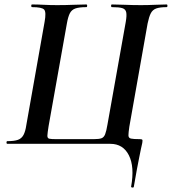

<svg xmlns="http://www.w3.org/2000/svg" viewBox="-20 -645 771 861"><path d="M568 192Q584 103 558 51.5Q532 0 475 0H13Q9 0 9 -6Q9 -12 13 -12Q44 -12 60.5 -18Q77 -24 85.5 -40Q94 -56 98 -84L180 -547Q188 -591 178 -602Q168 -613 124 -613Q120 -613 120 -619Q120 -625 124 -625Q149 -625 177 -623.5Q205 -622 236 -622Q276 -622 309.5 -623.5Q343 -625 367 -625Q371 -625 371 -619Q371 -613 367 -613Q335 -613 318 -607Q301 -601 293 -585Q285 -569 280 -540L198 -80Q193 -49 192.5 -37Q192 -25 201 -23Q210 -21 232 -21H400Q424 -21 435 -25Q446 -29 451.5 -43Q457 -57 462 -87L544 -547Q549 -576 546 -590Q543 -604 528.5 -608.5Q514 -613 482 -613Q478 -613 478 -619Q478 -625 482 -625Q508 -625 541 -623.5Q574 -622 612 -622Q645 -622 675 -623.5Q705 -625 727 -625Q731 -625 731 -619Q731 -613 727 -613Q697 -613 680.5 -607Q664 -601 656 -585Q648 -569 642 -540L560 -77Q556 -50 556 -38Q556 -26 567.5 -23.5Q579 -21 607 -21Q616 -21 618 -18.5Q620 -16 618 -4Q615 8 612 23Q609 38 604.5 60Q600 82 594 114Q588 146 580 193Q579 197 573 196Q567 195 568 192Z"/></svg>

Font: Cormorant Light
Style: Italic
Weight: 300
Italic angle: -10°
Designer: Christian Thalmann (Catharsis Fonts)
Foundry: Catharsis Fonts
Version: Version 4.000